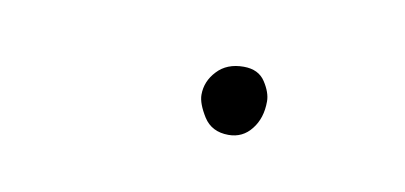

<svg xmlns="http://www.w3.org/2000/svg" viewBox="-26 -434 289 137"><g transform="rotate(10 119.0 -366.0)"><path d="M117.7 -366.2Q117.7 -376 124.8 -383.5Q131.8 -391.1 144 -391.1Q154.8 -391.1 159.7 -383.5Q164.6 -376 164.6 -369.6Q164.6 -357.4 158.2 -349.4Q151.9 -341.3 141.6 -341.3Q129.4 -341.3 123.5 -350.6Q117.7 -359.9 117.7 -366.2Z"/></g></svg>

Font: Mikhak-FD Thin
Style: Regular
Weight: 100
Designer: Amin Abedi
Version: Version 3.2